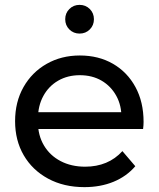

<svg xmlns="http://www.w3.org/2000/svg" viewBox="-20 -763 652 789"><path d="M327 6Q242 6 177.5 -29Q113 -64 77.5 -125Q42 -186 42 -265Q42 -344 76.5 -405Q111 -466 171.5 -500.5Q232 -535 308 -535Q385 -535 444 -501Q503 -467 536.5 -405.5Q570 -344 570 -262Q570 -256 569.5 -248Q569 -240 568 -233H117V-302H518L479 -278Q480 -329 458 -369Q436 -409 397.5 -431.5Q359 -454 308 -454Q258 -454 219 -431.5Q180 -409 158 -368.5Q136 -328 136 -276V-260Q136 -207 160.5 -165.5Q185 -124 229 -101Q273 -78 330 -78Q377 -78 415.5 -94Q454 -110 483 -142L536 -80Q500 -38 446.5 -16Q393 6 327 6ZM307 -625Q282 -625 265 -642Q248 -659 248 -684Q248 -709 265 -726Q282 -743 307 -743Q332 -743 349 -726Q366 -709 366 -684Q366 -659 349 -642Q332 -625 307 -625Z"/></svg>

Font: MOST Montserrat Medium
Style: Regular
Weight: 500
Designer: Julieta Ulanovsky
Foundry: Julieta Ulanovsky
Version: Version 8.000;March 11, 2024;FontCreator 15.0.0.2926 64-bit